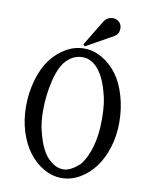

<svg xmlns="http://www.w3.org/2000/svg" viewBox="-102 -1027 879 1113"><g transform="rotate(10 338.0 -470.0)"><path d="M328.6 -772.9 420.4 -924.3Q421.9 -926.8 427.2 -932.6Q439.9 -946.8 458.5 -950.7Q465.8 -952.1 472.7 -952.1Q494.1 -952.1 509.8 -936.5Q523.9 -922.4 523.9 -900.9Q523.9 -897 523.4 -892.1Q521.5 -870.1 506.3 -858.9L498 -852.1L338.4 -762.7ZM165 -355Q165 -278.3 180.7 -225.6Q204.6 -130.9 245.1 -86.9Q289.6 -39.1 337.9 -39.1Q338.9 -39.1 339.4 -39.1Q340.3 -39.1 340.8 -39.1Q381.3 -39.1 434.6 -87.9Q471.7 -133.8 490.7 -203.6Q509.8 -272.9 509.8 -355Q509.8 -361.8 509.8 -370.1Q509.8 -461.4 490.7 -522Q466.8 -611.8 424.8 -657.2Q386.2 -698.7 338.4 -698.7H337.4Q290 -698.7 253.9 -666Q210.4 -630.9 186.5 -535.2Q165 -448.2 165 -355ZM143.6 -641.6Q180.7 -690.9 231.4 -720.5Q282.2 -750 337.9 -750Q393.6 -750 444.3 -720.5Q495.1 -690.9 532.2 -641.6Q569.3 -591.8 590.8 -517.6Q612.3 -443.4 612.3 -363.3Q612.3 -283.2 590.8 -214.6Q569.3 -146 532.2 -96.2Q495.1 -46.9 444.3 -17.3Q393.6 12.2 337.9 12.2Q282.2 12.2 231.4 -17.3Q180.7 -46.9 143.6 -96.2Q106.4 -146 85 -214.6Q63.5 -283.2 63.5 -363.3Q63.5 -443.4 85 -517.6Q106.4 -591.8 143.6 -641.6Z"/></g></svg>

Font: Modern Antiqua
Style: Regular
Weight: 500
Version: Version 1.0